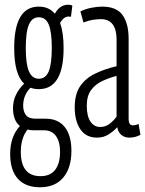

<svg xmlns="http://www.w3.org/2000/svg" viewBox="-20 -572 614 812"><path d="M144 -195Q125 -195 109 -201Q78 -170 78 -125Q78 -101 89.5 -85.5Q101 -70 131 -70H173Q226 -70 254 -34.5Q282 1 282 66Q282 138 247.5 179Q213 220 149 220Q88 220 55.5 184Q23 148 23 79Q23 6 64 -39Q49 -51 42 -70.5Q35 -90 35 -114Q35 -145 47.5 -171Q60 -197 82 -218Q40 -258 40 -369Q40 -544 144 -544Q187 -544 212 -514Q233 -552 268 -552Q280 -552 286 -548L280 -501Q276 -502 269 -502Q250 -502 234 -475Q249 -434 249 -369Q249 -195 144 -195ZM144 -239Q173 -239 186 -270Q199 -301 199 -369Q199 -438 186 -468.5Q173 -499 144 -499Q116 -499 102.5 -468.5Q89 -438 89 -369Q89 -301 102.5 -270Q116 -239 144 -239ZM68 70Q68 173 151 173Q193 173 213.5 146Q234 119 234 70Q234 27 216.5 3Q199 -21 166 -21H124Q109 -21 96 -24Q68 13 68 70Z M296 -118Q296 -174 319 -207.5Q342 -241 382 -260.5Q422 -280 473 -292V-406Q473 -447 456.5 -469Q440 -491 407 -491Q394 -491 375.5 -488.5Q357 -486 333 -477L320 -524Q344 -535 368.5 -539.5Q393 -544 412 -544Q473 -544 498.5 -508Q524 -472 524 -408V-73Q524 -55 528.5 -48.5Q533 -42 541 -42Q554 -42 566 -48L574 -2Q552 10 528 10Q506 10 492.5 -2Q479 -14 476 -34Q458 -15 437.5 -2.5Q417 10 390 10Q344 10 320 -25Q296 -60 296 -118ZM347 -125Q347 -81 362.5 -58Q378 -35 404 -35Q427 -35 445 -49.5Q463 -64 473 -79V-251Q442 -243 413 -229.5Q384 -216 365.5 -191.5Q347 -167 347 -125Z"/></svg>

Font: Georama Extra Condensed Light
Style: Regular
Weight: 300
Width: 2
Designer: Jean-Baptiste Levee
Foundry: Production Type
Version: Version 1.000